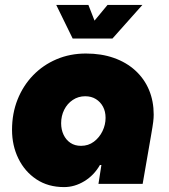

<svg xmlns="http://www.w3.org/2000/svg" viewBox="-20 -749 688 782"><path d="M241 13Q176 13 128.5 -18.5Q81 -50 55 -103Q29 -156 29 -220Q29 -287 51.5 -343.5Q74 -400 114.5 -442Q155 -484 210 -507.5Q265 -531 330 -531Q393 -531 444 -513Q495 -495 531.5 -461.5Q568 -428 587 -382.5Q606 -337 606 -282Q606 -269 604 -252.5Q602 -236 595 -196L561 0H381L393 -77H387Q363 -35 323.5 -11Q284 13 241 13ZM310 -155Q340 -155 362.5 -172Q385 -189 397.5 -215Q410 -241 410 -269Q410 -295 399.5 -314.5Q389 -334 370.5 -345.5Q352 -357 327 -357Q299 -357 276.5 -342Q254 -327 241.5 -302Q229 -277 229 -247Q229 -221 239 -200Q249 -179 267 -167Q285 -155 310 -155ZM276 -592 209 -729H340L365 -665L418 -729H560L438 -592Z"/></svg>

Font: MuseoModerno Thin Black
Style: Italic
Weight: 900
Italic angle: -9°
Version: Version 1.003